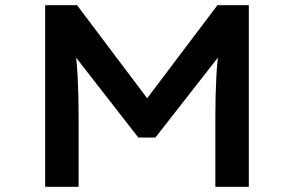

<svg xmlns="http://www.w3.org/2000/svg" viewBox="-20 -720 1134 740"><path d="M154 0V-700H277L579 -299L516 -300L818 -700H939V0H810V-270Q810 -355 814 -428Q818 -501 830 -575L844 -529L579 -190H513L249 -529L263 -575Q275 -502 279 -429.5Q283 -357 283 -270V0Z"/></svg>

Font: Lexend Peta Medium
Style: Regular
Weight: 500
Designer: Bonnie Shaver-Troup, Thomas Jockin
Foundry: Lexend
Version: Version 1.007